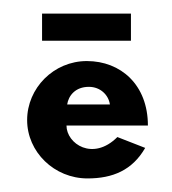

<svg xmlns="http://www.w3.org/2000/svg" viewBox="-20 -258 254 283"><path d="M79 -104C81 -117 91 -130 111 -130C128 -130 140 -118 142 -104ZM153 -56C117 -20 78 -46 78 -73H198C198 -133 158 -168 108 -168C59 -168 20 -128 20 -81C20 -34 60 5 109 5C146 5 175 -7 194 -40ZM42 -238V-198H173V-238Z"/></svg>

Font: Hussar Tani
Style: Dwa
Weight: 700
Foundry: Cannot Into Space Fonts
Version: Version 0.92